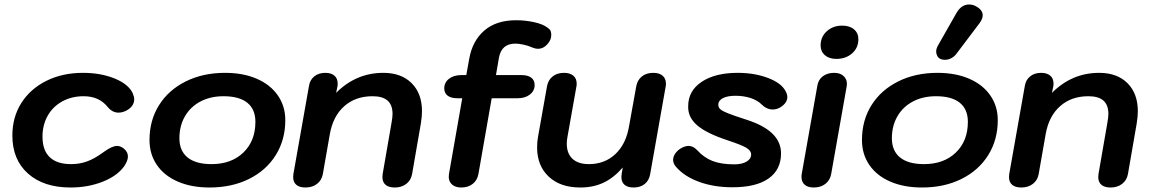

<svg xmlns="http://www.w3.org/2000/svg" viewBox="-20 -824 5117 854"><path d="M35 -221Q35 -303 75 -366Q115 -429 186.5 -464.5Q258 -500 349 -500Q428 -500 489.5 -475Q551 -450 570 -410Q577 -393 577 -383Q577 -351 542 -332Q524 -323 507 -323Q480 -323 459 -348Q421 -396 352 -396Q299 -396 257 -373Q215 -350 192 -309Q169 -268 169 -216Q169 -156 201 -125Q233 -94 296 -94Q335 -94 368.5 -106.5Q402 -119 440 -147Q478 -175 501 -175Q516 -175 531 -163Q549 -148 549 -128Q549 -109 532 -84Q501 -41 436 -15.5Q371 10 294 10Q174 10 104.5 -52Q35 -114 35 -221Z M645 -201Q645 -289 687.5 -356.5Q730 -424 806.5 -462Q883 -500 981 -500Q1061 -500 1121.5 -474Q1182 -448 1215.5 -400Q1249 -352 1249 -290Q1249 -202 1206.5 -134Q1164 -66 1087.5 -28Q1011 10 912 10Q832 10 771.5 -16Q711 -42 678 -90Q645 -138 645 -201ZM1116 -282Q1116 -338 1080 -367Q1044 -396 974 -396Q916 -396 871.5 -372.5Q827 -349 802.5 -306.5Q778 -264 778 -209Q778 -153 814.5 -123.5Q851 -94 921 -94Q1009 -94 1062.5 -145.5Q1116 -197 1116 -282Z M1284 -36Q1284 -45 1285 -50L1354 -440Q1358 -468 1377.5 -484Q1397 -500 1427 -500Q1453 -500 1467.5 -487.5Q1482 -475 1482 -452Q1482 -444 1481 -440L1475 -411Q1564 -500 1685 -500Q1765 -500 1811 -454Q1857 -408 1857 -329Q1857 -307 1852 -275L1813 -50Q1808 -22 1787 -6Q1766 10 1736 10Q1709 10 1695 -2Q1681 -14 1681 -36Q1681 -45 1682 -50L1721 -275Q1726 -302 1726 -317Q1726 -357 1704 -376.5Q1682 -396 1637 -396Q1561 -396 1511 -351.5Q1461 -307 1447 -227L1416 -50Q1411 -22 1390 -6Q1369 10 1339 10Q1312 10 1298 -2Q1284 -14 1284 -36Z M2432 -668Q2432 -646 2414 -626.5Q2396 -607 2374 -607Q2361 -607 2347 -613Q2329 -621 2308 -625.5Q2287 -630 2272 -630Q2210 -630 2199 -566L2186 -490H2300Q2328 -490 2343 -478.5Q2358 -467 2358 -446Q2358 -420 2337 -403.5Q2316 -387 2282 -387H2167L2108 -50Q2103 -22 2082.5 -6Q2062 10 2032 10Q2006 10 1991 -3Q1976 -16 1976 -38Q1976 -46 1977 -50L2036 -387H2014Q1986 -387 1971 -398.5Q1956 -410 1956 -431Q1956 -457 1977 -473.5Q1998 -490 2032 -490H2054L2067 -562Q2081 -642 2134 -688Q2187 -734 2276 -734Q2316 -734 2355 -725.5Q2394 -717 2414 -702Q2426 -694 2429 -686.5Q2432 -679 2432 -668Z M2369 -168Q2369 -194 2373 -215L2413 -440Q2418 -468 2438 -484Q2458 -500 2489 -500Q2515 -500 2530 -487.5Q2545 -475 2545 -452Q2545 -444 2544 -440L2504 -215Q2501 -200 2501 -185Q2501 -141 2526.5 -117.5Q2552 -94 2599 -94Q2670 -94 2717.5 -139Q2765 -184 2778 -263L2810 -440Q2815 -468 2835 -484Q2855 -500 2886 -500Q2912 -500 2927 -487.5Q2942 -475 2942 -452Q2942 -444 2941 -440L2872 -50Q2867 -21 2847.5 -5.5Q2828 10 2798 10Q2772 10 2758 -2Q2744 -14 2744 -36Q2744 -45 2745 -50L2750 -79Q2710 -33 2664.5 -11.5Q2619 10 2561 10Q2472 10 2420.5 -38.5Q2369 -87 2369 -168Z M2985 -84Q2974 -98 2974 -113Q2974 -127 2983 -140.5Q2992 -154 3008 -164Q3027 -175 3043 -175Q3063 -175 3081 -156Q3112 -122 3150.5 -107.5Q3189 -93 3246 -93Q3280 -93 3300.5 -105Q3321 -117 3321 -137Q3321 -154 3299 -167Q3277 -180 3216 -200Q3122 -231 3080.5 -267Q3039 -303 3041 -352Q3041 -420 3101 -460Q3161 -500 3261 -500Q3336 -500 3395.5 -477.5Q3455 -455 3474 -419Q3482 -405 3482 -392Q3482 -366 3450 -346Q3434 -337 3417 -337Q3390 -337 3367 -360Q3349 -378 3318.5 -388Q3288 -398 3251 -398Q3216 -398 3195.5 -387.5Q3175 -377 3175 -358Q3175 -346 3184 -338Q3193 -330 3218 -320Q3243 -310 3302 -291Q3454 -242 3454 -142Q3454 -69 3398.5 -30Q3343 9 3238 9Q3155 9 3088.5 -15.5Q3022 -40 2985 -84Z M3630 -622Q3630 -660 3657.5 -685Q3685 -710 3726 -710Q3759 -710 3778.5 -693.5Q3798 -677 3798 -650Q3798 -611 3770 -586.5Q3742 -562 3700 -562Q3668 -562 3649 -578.5Q3630 -595 3630 -622ZM3545 -37Q3545 -46 3546 -50L3615 -440Q3619 -469 3639.5 -484.5Q3660 -500 3690 -500Q3717 -500 3732 -486Q3747 -472 3747 -451Q3747 -444 3746 -440L3677 -50Q3672 -22 3651 -6Q3630 10 3600 10Q3573 10 3559 -2.5Q3545 -15 3545 -37Z M3814 -201Q3814 -289 3856.5 -356.5Q3899 -424 3975.5 -462Q4052 -500 4150 -500Q4230 -500 4290.5 -474Q4351 -448 4384.5 -400Q4418 -352 4418 -290Q4418 -202 4375.5 -134Q4333 -66 4256.5 -28Q4180 10 4081 10Q4001 10 3940.5 -16Q3880 -42 3847 -90Q3814 -138 3814 -201ZM4285 -282Q4285 -338 4249 -367Q4213 -396 4143 -396Q4085 -396 4040.5 -372.5Q3996 -349 3971.5 -306.5Q3947 -264 3947 -209Q3947 -153 3983.5 -123.5Q4020 -94 4090 -94Q4178 -94 4231.5 -145.5Q4285 -197 4285 -282ZM4144 -595Q4144 -606 4150 -618L4233 -764Q4255 -804 4290 -804Q4308 -804 4321 -796Q4351 -780 4351 -756Q4351 -740 4337 -721L4232 -582Q4223 -571 4210 -564.5Q4197 -558 4183 -558Q4170 -558 4161 -563Q4153 -567 4148.5 -576Q4144 -585 4144 -595Z M4468 -36Q4468 -45 4469 -50L4538 -440Q4542 -468 4561.5 -484Q4581 -500 4611 -500Q4637 -500 4651.5 -487.5Q4666 -475 4666 -452Q4666 -444 4665 -440L4659 -411Q4748 -500 4869 -500Q4949 -500 4995 -454Q5041 -408 5041 -329Q5041 -307 5036 -275L4997 -50Q4992 -22 4971 -6Q4950 10 4920 10Q4893 10 4879 -2Q4865 -14 4865 -36Q4865 -45 4866 -50L4905 -275Q4910 -302 4910 -317Q4910 -357 4888 -376.5Q4866 -396 4821 -396Q4745 -396 4695 -351.5Q4645 -307 4631 -227L4600 -50Q4595 -22 4574 -6Q4553 10 4523 10Q4496 10 4482 -2Q4468 -14 4468 -36Z"/></svg>

Font: Kodchasan
Style: Bold Italic
Weight: 700
Italic angle: -10°
Version: Version 1.000; ttfautohint (v1.6)